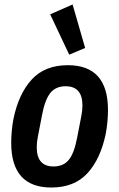

<svg xmlns="http://www.w3.org/2000/svg" viewBox="-20 -825 532 857"><path d="M209 12Q30 12 30 -188Q30 -212 32.5 -240Q35 -268 40 -294Q63 -406 121.5 -470Q180 -534 283 -534Q462 -534 462 -334Q462 -310 459.5 -282Q457 -254 452 -228Q429 -116 370.5 -52Q312 12 209 12ZM219 -82Q263 -82 287 -111.5Q311 -141 324 -209L343 -307Q348 -332 348 -354Q348 -440 273 -440Q229 -440 205 -410.5Q181 -381 168 -313L149 -215Q144 -190 144 -168Q144 -82 219 -82ZM204 -761 304 -805 360 -611 289 -581Z"/></svg>

Font: IBM Plex Sans Cond SmBld
Style: Italic
Weight: 600
Width: 3
Italic angle: -11°
Designer: Mike Abbink, Paul van der Laan, Pieter van Rosmalen
Foundry: Bold Monday
Version: Version 1.3